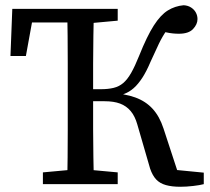

<svg xmlns="http://www.w3.org/2000/svg" viewBox="-20 -704 803 734"><path d="M669 10Q637 10 614 3.5Q591 -3 577 -18Q563 -33 554 -59L505 -228Q496 -260 479.5 -279.5Q463 -299 439 -308Q415 -317 380 -317H292V-363H366Q393 -363 414 -368Q435 -373 451 -386.5Q467 -400 481.5 -425.5Q496 -451 512 -491Q542 -566 568 -606.5Q594 -647 621.5 -664Q649 -681 682 -684Q699 -683 711 -675Q723 -667 729 -655.5Q735 -644 735 -631Q735 -611 718 -593Q701 -575 664 -575Q640 -575 617 -580Q594 -585 580 -590L652 -632Q632 -609 616.5 -587Q601 -565 587.5 -537Q574 -509 556 -469Q540 -431 524 -406.5Q508 -382 491 -367Q474 -352 453.5 -344.5Q433 -337 406 -332L399 -349Q457 -346 497 -331.5Q537 -317 563.5 -288Q590 -259 605 -213L664 -33L636 -56L759 -44V0Q744 4 718 7Q692 10 669 10ZM237 0Q238 -51 238.5 -102.5Q239 -154 239 -206Q239 -258 239 -310V-359Q239 -411 239 -463Q239 -515 238.5 -567Q238 -619 237 -670H339Q338 -620 337 -567.5Q336 -515 336 -460Q336 -405 336 -347V-323Q336 -265 336 -210.5Q336 -156 337 -104Q338 -52 339 0ZM20 -490 27 -670H285V-618H64L111 -666L79 -490ZM144 0V-45L275 -57H299L430 -45V0ZM289 -613V-670H430V-625L299 -613Z"/></svg>

Font: Source Serif 4 18pt
Style: Regular
Weight: 400
Designer: Frank Grießhammer
Foundry: Adobe Systems Incorporated
Version: Version 4.004;hotconv 1.0.116;makeotfexe 2.5.65601